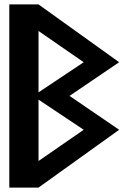

<svg xmlns="http://www.w3.org/2000/svg" viewBox="-20 -847 577 867"><path d="M358 -261 154 -120V-397ZM154 -430V-707L358 -566ZM154 0 518 -261 294 -414 518 -566 154 -827H22V0Z"/></svg>

Font: Ny Stormning
Style: Regular
Weight: 400
Designer: Robert Jablonski, Mew Too
Foundry: Cannot Into Space Fonts
Version: Version 0.90